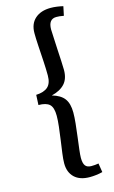

<svg xmlns="http://www.w3.org/2000/svg" viewBox="-154 -878 687 1160"><g transform="rotate(-15 189.5 -297.5)"><path d="M71 -337Q120 -339 144.5 -361Q169 -383 169 -432Q169 -471 166 -521Q163 -571 160 -619Q157 -667 157 -700Q157 -758 193 -790Q229 -822 291 -822Q310 -822 331 -819Q352 -816 368 -812L356 -755Q342 -758 330.5 -759Q319 -760 310 -760Q260 -760 260 -695Q261 -674 262.5 -640.5Q264 -607 266 -569Q268 -531 270 -496.5Q272 -462 272 -439Q272 -384 243.5 -353Q215 -322 161 -309Q214 -294 237 -263Q260 -232 260 -176Q260 -148 256 -108Q252 -68 246.5 -26Q241 16 237 50Q233 84 233 101Q233 135 244.5 150Q256 165 282 165Q293 165 305 164Q317 163 327 161L336 217Q317 222 296 224.5Q275 227 256 227Q194 227 160.5 195Q127 163 127 107Q127 82 132 45Q137 8 143 -34Q149 -76 153.5 -115.5Q158 -155 158 -183Q158 -235 137 -254.5Q116 -274 68 -274Z"/></g></svg>

Font: Literata 12pt Medium
Style: Italic
Weight: 500
Italic angle: -2°
Designer: Latin by Veronika Burian and Jose Scaglione. Greek by Irene Vlachou. Cyrillic by Vera Evstafieva
Foundry: TypeTogether
Version: Version 3.002